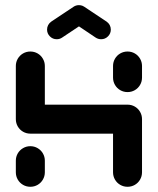

<svg xmlns="http://www.w3.org/2000/svg" viewBox="-20 -716 605 736"><path d="M96.3 0Q81.1 0 68.3 -7.4Q55.6 -14.8 48.1 -27.6Q40.7 -40.4 40.7 -55.6V-100Q40.7 -115.2 48.1 -128Q55.6 -140.7 68.3 -148.1Q81.1 -155.6 96.3 -155.6Q111.5 -155.6 124.3 -148.1Q137 -140.7 144.4 -128Q151.9 -115.2 151.9 -100V-55.6Q151.9 -40.4 144.4 -27.6Q137 -14.8 124.3 -7.4Q111.5 0 96.3 0ZM96.3 -518.5Q111.5 -518.5 124.3 -511.1Q137 -503.7 144.4 -490.9Q151.9 -478.1 151.9 -463V-259.3Q151.9 -244.1 144.4 -231.3Q137 -218.5 124.3 -211.1Q111.5 -203.7 96.3 -203.7Q81.1 -203.7 68.3 -211.1Q55.6 -218.5 48.1 -231.3Q40.7 -244.1 40.7 -259.3V-463Q40.7 -478.1 48.1 -490.9Q55.6 -503.7 68.3 -511.1Q81.1 -518.5 96.3 -518.5ZM468.9 -203.7H96.3V-314.8H468.9ZM468.9 -314.8Q484.1 -314.8 496.9 -307.4Q509.6 -300 517 -287.2Q524.4 -274.4 524.4 -259.3V-55.6Q524.4 -40.4 517 -27.6Q509.6 -14.8 496.9 -7.4Q484.1 0 468.9 0Q453.7 0 440.9 -7.4Q428.1 -14.8 420.7 -27.6Q413.3 -40.4 413.3 -55.6V-259.3Q413.3 -274.4 420.7 -287.2Q428.1 -300 440.9 -307.4Q453.7 -314.8 468.9 -314.8ZM468.9 -363Q453.7 -363 440.9 -370.4Q428.1 -377.8 420.7 -390.6Q413.3 -403.3 413.3 -418.5V-463Q413.3 -478.1 420.7 -490.9Q428.1 -503.7 440.9 -511.1Q453.7 -518.5 468.9 -518.5Q484.1 -518.5 496.9 -511.1Q509.6 -503.7 517 -490.9Q524.4 -478.1 524.4 -463V-418.5Q524.4 -403.3 517 -390.6Q509.6 -377.8 496.9 -370.4Q484.1 -363 468.9 -363ZM282.6 -696.3Q297.8 -696.3 308.7 -685.4Q319.6 -674.4 319.6 -659.3Q319.6 -650 315.4 -642Q311.1 -634.1 303.7 -628.9L218.1 -571.9Q208.9 -565.6 197.4 -565.6Q182.2 -565.6 171.3 -576.5Q160.4 -587.4 160.4 -602.6Q160.4 -611.9 164.6 -619.8Q168.9 -627.8 176.3 -633L261.9 -690Q271.1 -696.3 282.6 -696.3ZM302.6 -690.4 388.9 -633Q396.3 -627.8 400.6 -619.8Q404.8 -611.9 404.8 -602.6Q404.8 -587.4 393.9 -576.5Q383 -565.6 367.8 -565.6Q356.3 -565.6 346.7 -571.9L261.9 -628.9Z"/></svg>

Font: 26F Galaxy Sans
Style: Regular
Weight: 400
Designer: C₂₉H₂₅N₃O₅
Version: Version 1.100;FEAKit 1.0